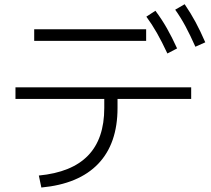

<svg xmlns="http://www.w3.org/2000/svg" viewBox="-20 -838 978 891"><path d="M463.9 -336.9V-378.9H51.8V-432.6H867.2V-378.9H525.4V-336.9Q525.4 -171.4 435.5 -77.6Q345.7 16.1 171.9 32.2L160.2 -23.4Q313 -38.1 388.4 -116Q463.9 -193.8 463.9 -336.9ZM138.7 -702.1H658.2V-648.4H138.7ZM659.2 -760.7 701.2 -788.1Q730.5 -749 754.4 -707Q778.3 -665 801.8 -613.3L756.8 -589.8Q731 -645 708 -685.3Q685.1 -725.6 659.2 -760.7ZM793 -793 836.9 -818.4Q864.7 -777.8 887.5 -735.6Q910.2 -693.4 932.6 -641.6L886.7 -621.1Q862.3 -675.8 840.6 -716.3Q818.8 -756.8 793 -793Z"/></svg>

Font: Pretendard Light
Style: Regular
Weight: 300
Designer: Base glyphs from Inter by Rasmus Andersson; Hangeul glyphs from Noto Sans CJK(Source Han Sans) by Jang Soo-young and Kan
Foundry: Kil Hyung-jin
Version: Version 1.309